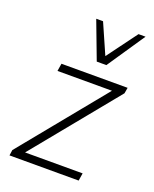

<svg xmlns="http://www.w3.org/2000/svg" viewBox="-139 -820 723 900"><g transform="rotate(20 222.5 -370.5)"><path d="M20 0 24 -28 380 -464 382 -449H96L102 -487H432L427 -458L70 -21L69 -38H371L365 0ZM254 -553 183 -741H217L283 -591L394 -741H429L302 -553Z"/></g></svg>

Font: Nunito Sans 10pt SemiCondensed ExtraLight
Style: Italic
Weight: 250
Width: 4
Italic angle: -9°
Designer: Vernon Adams
Foundry: Vernon Adams
Version: Version 3.101;gftools[0.9.27]